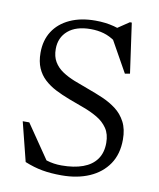

<svg xmlns="http://www.w3.org/2000/svg" viewBox="-81 -763 695 837"><g transform="rotate(10 267.0 -344.5)"><path d="M437.5 -638.5 365 -658 426 -699H434.5L465.5 -478.5L443.5 -474.5L357 -629L374.5 -606Q348.5 -624.5 321.8 -632.2Q295 -640 263.5 -640Q199 -640 163.5 -609.5Q128 -579 128 -528.5Q128 -495 141.8 -472Q155.5 -449 179.5 -433Q203.5 -417 234 -405Q264.5 -393 298 -381Q331.5 -369 364.5 -354.8Q397.5 -340.5 424.8 -319.8Q452 -299 468.5 -267.5Q485 -236 485 -190Q485 -125.5 454.8 -81Q424.5 -36.5 371.2 -13.2Q318 10 248 10Q200 10 162.5 3.2Q125 -3.5 84.5 -20L41 -193H70L188 -20.5L105 -73Q144 -52 174.8 -42.2Q205.5 -32.5 240.5 -32.5Q295.5 -32.5 334.8 -46.8Q374 -61 395 -90Q416 -119 416 -163Q416 -201.5 398.8 -227Q381.5 -252.5 353 -269.2Q324.5 -286 290.8 -298.2Q257 -310.5 224 -323Q191 -335.5 162.2 -350.2Q133.5 -365 111.8 -385Q90 -405 77.8 -433.2Q65.5 -461.5 65.5 -501Q65.5 -556 91.2 -596Q117 -636 164.8 -658Q212.5 -680 277.5 -680Q322 -680 360.2 -670Q398.5 -660 437.5 -638.5Z"/></g></svg>

Font: Newsreader Text
Style: Regular
Weight: 400
Designer: Hugues Gentile
Foundry: Production Type
Version: Version 1.001